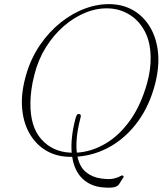

<svg xmlns="http://www.w3.org/2000/svg" viewBox="-20 -732 796 912"><path d="M511.5 -712Q571 -709 617.8 -680.2Q664.5 -651.5 694 -601.2Q723.5 -551 730.5 -483.2Q737.5 -415.5 717 -334Q690.5 -231.5 636 -156.2Q581.5 -81 507.2 -37.8Q433 5.5 348 12Q358.5 61.5 388.8 86Q419 110.5 461.5 116Q498.5 121 518.8 116.5Q539 112 548.5 106.2Q558 100.5 562 101.5Q564.5 102 566.5 104.5Q568.5 107 566 111L544.5 144.5Q538 153.5 522.2 157.2Q506.5 161 473.5 158.5Q413.5 155 373.5 118.2Q333.5 81.5 323 13Q311 13 299.5 12.5Q240 9.5 193 -20.5Q146 -50.5 117.5 -102.8Q89 -155 84.5 -225.8Q80 -296.5 105.5 -381.5Q128 -457 170.5 -519Q213 -581 268.8 -625.5Q324.5 -670 387 -692.5Q449.5 -715 511.5 -712ZM313.5 -7Q317 -7 320.5 -6.5Q317.5 -42 322.2 -84.2Q327 -126.5 340.5 -176Q342.5 -181.5 345.5 -186.5Q348.5 -191.5 356 -190.5Q367.5 -189 362.5 -173Q349 -121 345 -79.8Q341 -38.5 345 -7Q414 -11 479.2 -48.8Q544.5 -86.5 596.5 -158.2Q648.5 -230 678.5 -336Q697 -403.5 695.5 -461.5Q694.5 -532.5 667.8 -583Q641 -633.5 597 -661.2Q553 -689 500 -692Q444.5 -695 388.8 -673Q333 -651 283.8 -608.5Q234.5 -566 197.8 -507Q161 -448 143.5 -377.5Q134 -341 129.5 -308Q125 -275 124.5 -245.5Q122.5 -131.5 175.8 -71.2Q229 -11 313.5 -7Z"/></svg>

Font: Fraunces 9pt Thin
Style: Italic
Weight: 100
Italic angle: -16°
Version: Version 1.000;[b76b70a41]